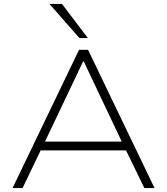

<svg xmlns="http://www.w3.org/2000/svg" viewBox="-20 -959 852 979"><path d="M44 0 383 -705H429L768 0H716L617 -204L649 -192H161L193 -204L95 0ZM404 -646 205 -228 179 -237H631L605 -228L407 -646ZM385 -765 232 -939H296L428 -765Z"/></svg>

Font: Nunito Sans 10pt SemiExpanded ExtraLight
Style: Regular
Weight: 250
Width: 6
Designer: Vernon Adams
Foundry: Vernon Adams
Version: Version 3.101;gftools[0.9.27]